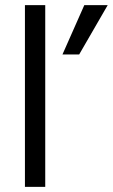

<svg xmlns="http://www.w3.org/2000/svg" viewBox="-20 -727 439 747"><path d="M288 -515H223L308 -707H399ZM156 0H77V-707H156Z"/></svg>

Font: Hind Jalandhar
Style: Regular
Weight: 400
Designer: Namrata Goyal
Foundry: Indian Type Foundry
Version: Version 0.702;PS 1.0;hotconv 1.0.81;makeotf.lib2.5.63406